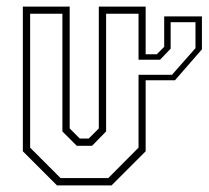

<svg xmlns="http://www.w3.org/2000/svg" viewBox="-20 -560 630 580"><path d="M476 -510.5H590V-411L508.5 -317.5H420V-103L317 0H152L49 -103V-540H190.5V-172L221 -141.5H248L278.5 -172V-540H420V-396H453.5L476 -418.5ZM163 -22H307L398.5 -114V-334H499.5L570.5 -414.5V-493H495.5V-413L463.5 -379.5H398.5V-518.5H300.5V-163L258 -119.5H212L168.5 -163V-518.5H71V-114Z"/></svg>

Font: Tourney Condensed ExtraLight
Style: Regular
Weight: 200
Width: 3
Designer: Tyler Finck
Foundry: Etcetera Type Co
Version: Version 1.010; ttfautohint (v1.8.3)